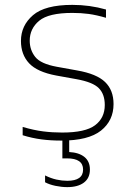

<svg xmlns="http://www.w3.org/2000/svg" viewBox="-20 -568 534 788"><path d="M232 9Q188 9 149.8 4Q111.5 -1 73 -13V-47Q119.5 -33.5 157 -28.8Q194.5 -24 235 -24Q330.5 -24 370.2 -54Q410 -84 410 -137Q410 -181.5 385.5 -206.2Q361 -231 294 -243L211 -258Q133 -272.5 99.5 -308.2Q66 -344 66 -400Q66 -463 115.2 -505.5Q164.5 -548 277 -548Q348 -548 415 -529V-495Q375.5 -506.5 344 -510.8Q312.5 -515 277 -515Q179.5 -515 140.8 -482.8Q102 -450.5 102 -401Q102 -363 124.5 -334.5Q147 -306 213 -294L296 -279Q376.5 -265 411.2 -231.5Q446 -198 446 -141Q446 -73 394.5 -32Q343 9 232 9ZM256 200Q233 200 207.8 194.8Q182.5 189.5 165 180V152Q189 164 211.8 169Q234.5 174 256 174Q321 174 321 128Q321 82 255 82H236V-10H264V56Q304 58 326.5 76.2Q349 94.5 349 128Q349 163 324.2 181.5Q299.5 200 256 200Z"/></svg>

Font: Encode Sans Exp Th
Style: Regular
Weight: 100
Width: 7
Designer: Multiple Designers
Foundry: Impallari Type
Version: Version 3.002; ttfautohint (v1.8.3) -l 8 -r 50 -G 200 -x 14 